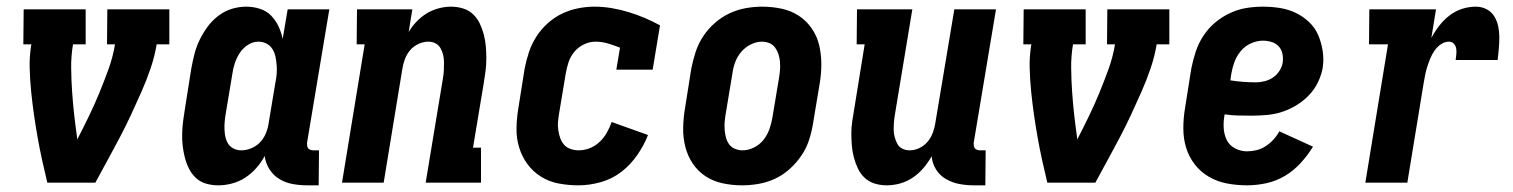

<svg xmlns="http://www.w3.org/2000/svg" viewBox="-20 -548 4540 576"><path d="M122 0Q114 -33 106.5 -67Q99 -101 93 -135Q87 -169 82 -203.5Q77 -238 73.5 -273Q70 -308 69 -343.5Q68 -379 74 -415H50L51 -520H237V-415H199Q193 -379 193.5 -342.5Q194 -306 196.5 -270.5Q199 -235 203 -200Q207 -165 212 -130Q230 -165 247 -200Q264 -235 278.5 -270.5Q293 -306 306 -342Q319 -378 325 -415H301L302 -520H488V-415H450Q444 -379 432 -343.5Q420 -308 404.5 -273Q389 -238 373 -203.5Q357 -169 339 -135Q321 -101 302.5 -67Q284 -33 266 0Z M635 8Q616 8 598.5 3Q581 -2 568 -14Q555 -26 547 -42Q539 -58 534.5 -75.5Q530 -93 528 -111Q526 -129 526.5 -148Q527 -167 529.5 -186Q532 -205 535 -223L554 -343Q558 -365 563.5 -386.5Q569 -408 579 -428.5Q589 -449 602.5 -467.5Q616 -486 635 -500.5Q654 -515 675.5 -521.5Q697 -528 719 -528Q740 -528 760 -521.5Q780 -515 793.5 -501Q807 -487 815.5 -469Q824 -451 828 -431L843 -520H968L901 -119Q901 -114 901.5 -110Q902 -106 904.5 -103Q907 -100 911.5 -98.5Q916 -97 920 -97H937L936 8H902Q879 8 857.5 4Q836 0 818 -11Q800 -22 788.5 -40Q777 -58 774 -80Q764 -61 749 -44Q734 -27 715.5 -15Q697 -3 676 2.5Q655 8 635 8ZM704 -97Q719 -97 734.5 -103.5Q750 -110 761 -122Q772 -134 778 -149Q784 -164 786 -179L806 -299Q809 -313 810 -326Q811 -339 810 -352Q809 -365 806.5 -377.5Q804 -390 797.5 -400.5Q791 -411 780 -417Q769 -423 755 -423Q739 -423 724 -413.5Q709 -404 699.5 -389.5Q690 -375 684.5 -358.5Q679 -342 677 -326L657 -206Q655 -194 654 -182.5Q653 -171 653.5 -159Q654 -147 656.5 -136Q659 -125 665 -116Q671 -107 681.5 -102Q692 -97 704 -97Z M1006 0 1074 -415H1050L1051 -520H1217L1206 -452Q1216 -469 1230 -483.5Q1244 -498 1260.5 -508Q1277 -518 1296 -523Q1315 -528 1333 -528Q1352 -528 1369.5 -522.5Q1387 -517 1399.5 -505Q1412 -493 1419.5 -477Q1427 -461 1431.5 -444Q1436 -427 1437.5 -408.5Q1439 -390 1439 -371.5Q1439 -353 1436.5 -334Q1434 -315 1431 -297L1399 -105H1423V0H1257L1309 -314Q1311 -325 1311.5 -337Q1312 -349 1312 -360.5Q1312 -372 1309.5 -383Q1307 -394 1301.5 -403.5Q1296 -413 1286.5 -418Q1277 -423 1265 -423Q1250 -423 1235 -416Q1220 -409 1210 -397Q1200 -385 1194.5 -370Q1189 -355 1187 -341L1131 0Z M1716 8Q1685 8 1656 2.5Q1627 -3 1603 -18Q1579 -33 1562.5 -55.5Q1546 -78 1537.5 -105.5Q1529 -133 1529.5 -163Q1530 -193 1535 -223L1554 -343Q1559 -368 1567 -392Q1575 -416 1589 -438Q1603 -460 1623 -478Q1643 -496 1666 -507Q1689 -518 1714 -523Q1739 -528 1763 -528Q1790 -528 1816 -523.5Q1842 -519 1866.5 -511.5Q1891 -504 1914.5 -494Q1938 -484 1960 -472L1938 -339H1829L1840 -405Q1822 -412 1804 -417.5Q1786 -423 1767 -423Q1749 -423 1732 -415Q1715 -407 1703 -392.5Q1691 -378 1685.5 -361Q1680 -344 1677 -326L1657 -206Q1655 -194 1654 -181.5Q1653 -169 1655 -156.5Q1657 -144 1661 -133Q1665 -122 1672.5 -113.5Q1680 -105 1692 -101Q1704 -97 1716 -97Q1733 -97 1749.5 -103.5Q1766 -110 1779 -122.5Q1792 -135 1800.5 -150Q1809 -165 1815 -182L1924 -143Q1912 -112 1891.5 -82.5Q1871 -53 1843.5 -32Q1816 -11 1782 -1.5Q1748 8 1716 8Z M2206 8Q2177 8 2148.5 2Q2120 -4 2097 -19Q2074 -34 2058.5 -57Q2043 -80 2036 -107.5Q2029 -135 2029.5 -164.5Q2030 -194 2035 -223L2054 -343Q2059 -368 2067 -392.5Q2075 -417 2089.5 -439Q2104 -461 2124.5 -479Q2145 -497 2168.5 -508Q2192 -519 2217 -523.5Q2242 -528 2267 -528Q2296 -528 2324.5 -522Q2353 -516 2376 -501Q2399 -486 2415 -463Q2431 -440 2437.5 -412.5Q2444 -385 2444 -355.5Q2444 -326 2439 -297L2419 -177Q2415 -152 2407 -127.5Q2399 -103 2384 -81Q2369 -59 2349 -41Q2329 -23 2305.5 -12Q2282 -1 2256.5 3.5Q2231 8 2206 8ZM2208 -97Q2225 -97 2242 -105.5Q2259 -114 2270.5 -128.5Q2282 -143 2288 -160Q2294 -177 2297 -194L2317 -314Q2319 -326 2320 -338Q2321 -350 2320 -362Q2319 -374 2315.5 -385Q2312 -396 2305.5 -405Q2299 -414 2288.5 -418.5Q2278 -423 2266 -423Q2249 -423 2232 -414.5Q2215 -406 2203 -391.5Q2191 -377 2185 -360Q2179 -343 2177 -326L2157 -206Q2155 -194 2154 -182Q2153 -170 2154 -158Q2155 -146 2158 -135Q2161 -124 2167.5 -115Q2174 -106 2185 -101.5Q2196 -97 2208 -97Z M2640 8Q2621 8 2603.5 2.5Q2586 -3 2573.5 -15Q2561 -27 2553.5 -43Q2546 -59 2541.5 -76Q2537 -93 2535.5 -111.5Q2534 -130 2534 -148.5Q2534 -167 2537 -186Q2540 -205 2543 -223L2574 -415H2550L2551 -520H2717L2665 -206Q2663 -195 2662 -183Q2661 -171 2661 -159.5Q2661 -148 2664 -137Q2667 -126 2672 -116.5Q2677 -107 2687 -102Q2697 -97 2709 -97Q2724 -97 2738.5 -104Q2753 -111 2763 -123Q2773 -135 2778.5 -150Q2784 -165 2786 -179L2843 -520H2968L2901 -119Q2901 -114 2901.5 -110Q2902 -106 2904.5 -103Q2907 -100 2911.5 -98.5Q2916 -97 2920 -97H2937L2936 8H2902Q2879 8 2858 4Q2837 0 2818.5 -10.5Q2800 -21 2788.5 -39Q2777 -57 2775 -79Q2764 -60 2750 -43.5Q2736 -27 2718 -15Q2700 -3 2680 2.5Q2660 8 2640 8Z M3122 0Q3114 -33 3106.5 -67Q3099 -101 3093 -135Q3087 -169 3082 -203.5Q3077 -238 3073.5 -273Q3070 -308 3069 -343.5Q3068 -379 3074 -415H3050L3051 -520H3237V-415H3199Q3193 -379 3193.5 -342.5Q3194 -306 3196.5 -270.5Q3199 -235 3203 -200Q3207 -165 3212 -130Q3230 -165 3247 -200Q3264 -235 3278.5 -270.5Q3293 -306 3306 -342Q3319 -378 3325 -415H3301L3302 -520H3488V-415H3450Q3444 -379 3432 -343.5Q3420 -308 3404.5 -273Q3389 -238 3373 -203.5Q3357 -169 3339 -135Q3321 -101 3302.5 -67Q3284 -33 3266 0Z M3721 8Q3691 8 3661.5 2.5Q3632 -3 3607 -17.5Q3582 -32 3564.5 -54.5Q3547 -77 3538.5 -104.5Q3530 -132 3530 -162.5Q3530 -193 3535 -223L3554 -343Q3559 -368 3567 -392.5Q3575 -417 3589.5 -439.5Q3604 -462 3624.5 -479.5Q3645 -497 3669.5 -508.5Q3694 -520 3719 -524Q3744 -528 3768 -528Q3795 -528 3820 -524Q3845 -520 3867 -509.5Q3889 -499 3907 -482Q3925 -465 3934.5 -443Q3944 -421 3948 -395.5Q3952 -370 3948 -344Q3944 -322 3933.5 -300.5Q3923 -279 3906 -261.5Q3889 -244 3868 -231.5Q3847 -219 3825 -212Q3803 -205 3780 -203Q3757 -201 3735 -201Q3714 -201 3693.5 -201.5Q3673 -202 3654 -205Q3650 -185 3651 -165Q3652 -145 3660 -128.5Q3668 -112 3685 -103Q3702 -94 3721 -94Q3735 -94 3749.5 -97.5Q3764 -101 3777 -109.5Q3790 -118 3800.5 -129.5Q3811 -141 3818 -154L3919 -108Q3903 -82 3882 -59Q3861 -36 3835 -20.5Q3809 -5 3779.5 1.5Q3750 8 3721 8ZM3748 -301Q3761 -301 3774.5 -304.5Q3788 -308 3799 -315.5Q3810 -323 3818 -335Q3826 -347 3828 -360Q3830 -373 3827.5 -386Q3825 -399 3816.5 -408.5Q3808 -418 3795 -422Q3782 -426 3769 -426Q3751 -426 3733 -418Q3715 -410 3702.5 -395Q3690 -380 3683.5 -362.5Q3677 -345 3674 -327L3671 -307Q3689 -304 3709 -302.5Q3729 -301 3748 -301Z M4076 0 4144 -415H4087L4088 -520H4288L4274 -434Q4284 -453 4297.5 -470.5Q4311 -488 4328.5 -501.5Q4346 -515 4366.5 -521.5Q4387 -528 4407 -528Q4425 -528 4439.5 -520.5Q4454 -513 4462.5 -499.5Q4471 -486 4474.5 -469.5Q4478 -453 4478 -436.5Q4478 -420 4476.5 -402.5Q4475 -385 4473 -368H4347Q4348 -377 4349 -385.5Q4350 -394 4348.5 -402.5Q4347 -411 4341.5 -417Q4336 -423 4327 -423Q4314 -423 4302.5 -415Q4291 -407 4283.5 -396Q4276 -385 4271 -373Q4266 -361 4262 -348.5Q4258 -336 4255.5 -323.5Q4253 -311 4251 -299L4202 0Z"/></svg>

Font: Iosevka Curly Slab Extrabold
Style: Italic
Weight: 800
Italic angle: -9°
Monospace: yes
Designer: Belleve Invis
Foundry: Belleve Invis
Version: Version 22.1.2; ttfautohint (v1.8.4)